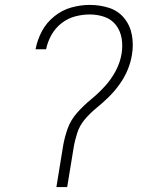

<svg xmlns="http://www.w3.org/2000/svg" viewBox="-20 -763 616 783"><path d="M210 0H254L280 -159Q285 -190 295 -221Q305 -252 327 -277.5Q349 -303 375.5 -324.5Q402 -346 425.5 -369.5Q449 -393 468.5 -420.5Q488 -448 500.5 -478Q513 -508 518 -539Q525 -580 518 -619.5Q511 -659 486.5 -689Q462 -719 424.5 -731Q387 -743 346 -743Q309 -743 271 -732.5Q233 -722 201 -696Q169 -670 150.5 -635Q132 -600 125 -562H168Q174 -592 189.5 -620Q205 -648 230.5 -668Q256 -688 286 -696Q316 -704 346 -704Q378 -704 406.5 -694Q435 -684 453 -660.5Q471 -637 476 -606.5Q481 -576 476 -545Q470 -508 452 -474Q434 -440 407.5 -411Q381 -382 350.5 -357Q320 -332 294 -302.5Q268 -273 255.5 -237.5Q243 -202 237 -166Z"/></svg>

Font: Iosevka Sparkle XLtObl
Style: Regular
Weight: 200
Italic angle: -9°
Designer: Belleve Invis
Foundry: Belleve Invis
Version: Version 4.5.0; ttfautohint (v1.8.3)